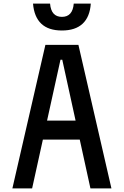

<svg xmlns="http://www.w3.org/2000/svg" viewBox="-20 -1050 690 1070"><path d="M49 0 233 -800H417L601 0H484L327 -717H317L159 0ZM168 -272V-378H482V-272ZM259 -1030Q262 -993 278.5 -974.5Q295 -956 325 -956Q355 -956 371.5 -974.5Q388 -993 391 -1030H486Q481 -956 440.5 -918Q400 -880 325 -880Q250 -880 210 -918Q170 -956 164 -1030Z"/></svg>

Font: Martian Mono SemiCondensed
Style: Regular
Weight: 400
Width: 4
Designer: Roman Shamin
Foundry: Evil Martians
Version: Version 1.000